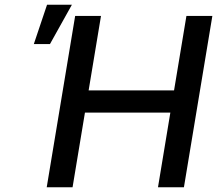

<svg xmlns="http://www.w3.org/2000/svg" viewBox="-20 -795 926 815"><path d="M178.3 0 299 -727.3H408.7L356.2 -411.2H718.8L771.3 -727.3H881.4L760.7 0H650.6L703.1 -317.1H340.6L288 0ZM123.6 -608 179.7 -774.9H285.2L192.1 -608Z"/></svg>

Font: Inter UI Medium
Style: Italic
Weight: 500
Italic angle: 9.39999°
Designer: Rasmus Andersson
Foundry: rsms
Version: 3.2;8d6f07862